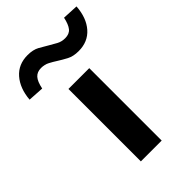

<svg xmlns="http://www.w3.org/2000/svg" viewBox="-302 -839 926 926"><g transform="rotate(-45 161.0 -376.0)"><path d="M91 0V-494H233V0ZM3 -585 -78 -590Q-72 -662 -34 -705.5Q4 -749 67 -749Q104 -749 128.5 -735.5Q153 -722 174 -709Q191 -699 210 -688.5Q229 -678 253 -678Q282 -678 296.5 -696Q311 -714 319 -752L400 -748Q395 -675 357 -631.5Q319 -588 255 -588Q219 -588 194.5 -601Q170 -614 148 -628Q131 -639 112 -649Q93 -659 69 -659Q42 -659 26.5 -642Q11 -625 3 -585Z"/></g></svg>

Font: Nunito Sans 10pt Expanded
Style: Bold
Weight: 700
Width: 7
Designer: Vernon Adams
Foundry: Vernon Adams
Version: Version 3.101;gftools[0.9.27]